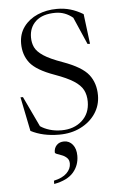

<svg xmlns="http://www.w3.org/2000/svg" viewBox="-53 -560 508 814"><g transform="rotate(-5 201.0 -153.0)"><path d="M220.5 -522Q251 -522 277.5 -514.2Q304 -506.5 331.5 -490L347.5 -362.5H337L286.5 -478.5Q253.5 -506 212.5 -506Q158 -506 129.2 -479.8Q100.5 -453.5 100.5 -411Q100.5 -387.5 109.5 -368.5Q118.5 -349.5 145.2 -331.8Q172 -314 225.5 -295Q306 -266 334 -230Q362 -194 362 -142Q362 -99 338.8 -64.5Q315.5 -30 275.2 -10Q235 10 184 10Q114.5 10 63.5 -16.5L34 -162H44.5L105.5 -33Q122 -21.5 145.2 -14.5Q168.5 -7.5 195.5 -7.5Q248.5 -7.5 282.5 -38Q316.5 -68.5 316.5 -119Q316.5 -147.5 305.5 -168.8Q294.5 -190 266.5 -208Q238.5 -226 187 -244.5Q110 -272 83.2 -306.2Q56.5 -340.5 56.5 -388.5Q56.5 -430 78.8 -460Q101 -490 138.2 -506Q175.5 -522 220.5 -522ZM144.5 202.5Q181.5 194.5 199.8 176.2Q218 158 218 136Q218 120.5 209 111.8Q200 103 188.2 98.5Q176.5 94 167.5 90.8Q158.5 87.5 158.5 83Q158.5 64.5 170.2 52.5Q182 40.5 201.5 40.5Q224 40.5 238.2 58.2Q252.5 76 252.5 105.5Q252.5 146.5 226.8 176.2Q201 206 144.5 216.5Z"/></g></svg>

Font: Newsreader Display Light
Style: Regular
Weight: 300
Designer: Hugues Gentile
Foundry: Production Type
Version: Version 1.001